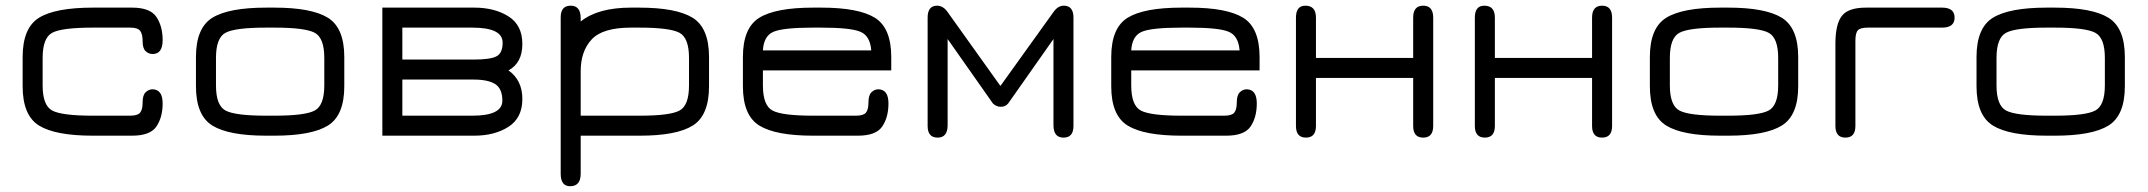

<svg xmlns="http://www.w3.org/2000/svg" viewBox="-20 -477 7550 675"><path d="M444.3 0H306.6Q174.8 0 117.2 -35.6Q59.6 -71.3 59.6 -173.8V-276.4Q59.6 -378.9 117.2 -414.6Q174.8 -450.2 306.6 -450.2H444.3Q507.8 -450.2 529.8 -417.5Q551.8 -384.8 551.8 -335.9Q551.8 -287.1 516.6 -287.1Q502.9 -287.1 492.2 -296.9Q481.4 -306.6 481.4 -332Q481.4 -357.4 472.7 -368.7Q463.9 -379.9 437.5 -379.9H306.6Q197.3 -379.9 163.6 -361.8Q129.9 -343.8 129.9 -273.4V-176.8Q129.9 -106.4 163.6 -88.4Q197.3 -70.3 306.6 -70.3H437.5Q463.9 -70.3 472.7 -81.1Q481.4 -91.8 481.4 -117.2Q481.4 -142.6 492.2 -152.8Q502.9 -163.1 516.6 -163.1Q551.8 -162.1 551.8 -113.3Q551.8 -64.5 529.8 -32.2Q507.8 0 444.3 0Z M944.3 0H916Q784.2 0 726.6 -35.6Q668.9 -71.3 668.9 -173.8V-276.4Q668.9 -378.9 726.6 -414.6Q784.2 -450.2 916 -450.2H944.3Q1075.2 -450.2 1132.8 -414.6Q1190.4 -378.9 1190.4 -276.4V-173.8Q1190.4 -71.3 1132.8 -35.6Q1075.2 0 944.3 0ZM916 -70.3H944.3Q1052.7 -70.3 1086.4 -88.4Q1120.1 -106.4 1120.1 -176.8V-273.4Q1120.1 -343.8 1086.4 -361.8Q1052.7 -379.9 944.3 -379.9H916Q806.6 -379.9 772.9 -361.8Q739.3 -343.8 739.3 -273.4V-176.8Q739.3 -106.4 772.9 -88.4Q806.6 -70.3 916 -70.3Z M1324.2 -450.2H1647.5Q1718.8 -450.2 1767.6 -419.4Q1816.4 -388.7 1816.4 -322.3Q1816.4 -255.9 1767.6 -229.5Q1816.4 -195.3 1816.4 -128.9Q1816.4 -62.5 1767.6 -31.2Q1718.8 0 1647.5 0H1324.2ZM1644.5 -197.3H1394.5V-70.3H1640.6Q1746.1 -70.3 1746.1 -123Q1746.1 -165 1721.2 -181.2Q1696.3 -197.3 1644.5 -197.3ZM1640.6 -379.9H1394.5V-267.6H1644.5Q1703.1 -267.6 1725.1 -278.8Q1747.1 -290 1747.1 -327.1Q1747.1 -379.9 1640.6 -379.9Z M2402.3 -273.4Q2402.3 -343.8 2368.7 -361.8Q2335 -379.9 2226.6 -379.9H2198.2Q2098.6 -379.9 2060.1 -338.4Q2021.5 -296.9 2021.5 -226.6V-70.3H2229.5Q2335.9 -70.3 2369.1 -88.4Q2402.3 -106.4 2402.3 -176.8ZM2472.7 -173.8Q2472.7 -71.3 2415.5 -35.6Q2358.4 0 2229.5 0H2021.5V133.8Q2021.5 177.7 1984.4 177.7Q1951.2 177.7 1951.2 133.8V-416Q1951.2 -457 1986.3 -457Q2021.5 -457 2021.5 -413.1V-401.4Q2082 -450.2 2198.2 -450.2H2226.6Q2357.4 -450.2 2415 -414.6Q2472.7 -378.9 2472.7 -276.4Z M3113.3 -276.4V-229.5H2662.1V-176.8Q2662.1 -106.4 2695.8 -88.4Q2729.5 -70.3 2838.9 -70.3H2989.3Q3015.6 -70.3 3024.4 -81.1Q3033.2 -91.8 3033.2 -117.2Q3033.2 -142.6 3043.9 -152.8Q3054.7 -163.1 3068.4 -163.1Q3103.5 -162.1 3103.5 -113.3Q3103.5 -64.5 3081.5 -32.2Q3059.6 0 2996.1 0H2838.9Q2707 0 2649.4 -35.6Q2591.8 -71.3 2591.8 -173.8V-276.4Q2591.8 -378.9 2649.4 -414.6Q2707 -450.2 2838.9 -450.2H2867.2Q2998 -450.2 3055.7 -414.6Q3113.3 -378.9 3113.3 -276.4ZM2867.2 -379.9H2838.9Q2733.4 -379.9 2699.2 -365.2Q2665 -350.6 2662.1 -299.8H3043Q3039.1 -351.6 3003.9 -365.7Q2968.8 -379.9 2867.2 -379.9Z M3524.4 -113.3Q3514.6 -101.6 3498.5 -101.6Q3482.4 -101.6 3470.7 -113.3L3311.5 -339.8V-37.1Q3311.5 6.8 3276.4 6.8Q3241.2 6.8 3241.2 -34.2V-415Q3241.2 -457 3274.4 -457Q3295.9 -457 3311.5 -434.6L3497.1 -174.8L3683.6 -434.6Q3699.2 -457 3719.7 -457Q3753.9 -457 3753.9 -415V-34.2Q3753.9 6.8 3718.8 6.8Q3683.6 6.8 3683.6 -37.1V-339.8Z M4408.2 -276.4V-229.5H3957V-176.8Q3957 -106.4 3990.7 -88.4Q4024.4 -70.3 4133.8 -70.3H4284.2Q4310.5 -70.3 4319.3 -81.1Q4328.1 -91.8 4328.1 -117.2Q4328.1 -142.6 4338.9 -152.8Q4349.6 -163.1 4363.3 -163.1Q4398.4 -162.1 4398.4 -113.3Q4398.4 -64.5 4376.5 -32.2Q4354.5 0 4291 0H4133.8Q4002 0 3944.3 -35.6Q3886.7 -71.3 3886.7 -173.8V-276.4Q3886.7 -378.9 3944.3 -414.6Q4002 -450.2 4133.8 -450.2H4162.1Q4293 -450.2 4350.6 -414.6Q4408.2 -378.9 4408.2 -276.4ZM4162.1 -379.9H4133.8Q4028.3 -379.9 3994.1 -365.2Q3960 -350.6 3957 -299.8H4337.9Q4334 -351.6 4298.8 -365.7Q4263.7 -379.9 4162.1 -379.9Z M4606.4 -34.2Q4606.4 6.8 4571.3 6.8Q4536.1 6.8 4536.1 -34.2V-415Q4536.1 -457 4569.3 -457Q4606.4 -457 4606.4 -415V-273.4H4948.2V-415Q4948.2 -457 4983.4 -457Q5018.6 -457 5018.6 -415V-34.2Q5018.6 6.8 4983.4 6.8Q4948.2 6.8 4948.2 -34.2V-203.1H4606.4Z M5235.4 -34.2Q5235.4 6.8 5200.2 6.8Q5165 6.8 5165 -34.2V-415Q5165 -457 5198.2 -457Q5235.4 -457 5235.4 -415V-273.4H5577.1V-415Q5577.1 -457 5612.3 -457Q5647.5 -457 5647.5 -415V-34.2Q5647.5 6.8 5612.3 6.8Q5577.1 6.8 5577.1 -34.2V-203.1H5235.4Z M6055.7 0H6027.3Q5895.5 0 5837.9 -35.6Q5780.3 -71.3 5780.3 -173.8V-276.4Q5780.3 -378.9 5837.9 -414.6Q5895.5 -450.2 6027.3 -450.2H6055.7Q6186.5 -450.2 6244.1 -414.6Q6301.8 -378.9 6301.8 -276.4V-173.8Q6301.8 -71.3 6244.1 -35.6Q6186.5 0 6055.7 0ZM6027.3 -70.3H6055.7Q6164.1 -70.3 6197.8 -88.4Q6231.4 -106.4 6231.4 -176.8V-273.4Q6231.4 -343.8 6197.8 -361.8Q6164.1 -379.9 6055.7 -379.9H6027.3Q5918 -379.9 5884.3 -361.8Q5850.6 -343.8 5850.6 -273.4V-176.8Q5850.6 -106.4 5884.3 -88.4Q5918 -70.3 6027.3 -70.3Z M6546.9 -379.9Q6520.5 -379.9 6511.7 -370.6Q6502.9 -361.3 6502.9 -334V-34.2Q6502.9 6.8 6467.8 6.8Q6432.6 6.8 6432.6 -34.2V-323.2Q6432.6 -391.6 6455.1 -420.9Q6477.5 -450.2 6540 -450.2H6807.6Q6851.6 -450.2 6851.6 -415Q6851.6 -379.9 6807.6 -379.9Z M7204.1 0H7175.8Q7043.9 0 6986.3 -35.6Q6928.7 -71.3 6928.7 -173.8V-276.4Q6928.7 -378.9 6986.3 -414.6Q7043.9 -450.2 7175.8 -450.2H7204.1Q7335 -450.2 7392.6 -414.6Q7450.2 -378.9 7450.2 -276.4V-173.8Q7450.2 -71.3 7392.6 -35.6Q7335 0 7204.1 0ZM7175.8 -70.3H7204.1Q7312.5 -70.3 7346.2 -88.4Q7379.9 -106.4 7379.9 -176.8V-273.4Q7379.9 -343.8 7346.2 -361.8Q7312.5 -379.9 7204.1 -379.9H7175.8Q7066.4 -379.9 7032.7 -361.8Q6999 -343.8 6999 -273.4V-176.8Q6999 -106.4 7032.7 -88.4Q7066.4 -70.3 7175.8 -70.3Z"/></svg>

Font: Jura
Style: DemiBold
Weight: 600
Version: Version 2.5